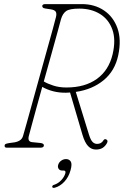

<svg xmlns="http://www.w3.org/2000/svg" viewBox="-20 -720 604 936"><path d="M501.5 -22.5Q493.5 -7.5 480.5 0.8Q467.5 9 447.5 9Q425.5 9 409.5 -7.8Q393.5 -24.5 382 -63L321.5 -269Q312 -268 302 -268Q268.5 -267.5 238.8 -275.2Q209 -283 186 -296.5Q170.5 -241.5 157 -192Q143.5 -142.5 133.8 -106.8Q124 -71 120.5 -57Q113.5 -29.5 136.5 -27L176.5 -23Q194 -21 194 -11.5Q194 0 177 0H13.5Q1.5 0 2.5 -10.5Q2.5 -15.5 7.2 -18Q12 -20.5 24.5 -22.5L50 -26Q66 -28.5 77.2 -36Q88.5 -43.5 92.5 -58Q97.5 -75 110 -119.5Q122.5 -164 139.2 -224.8Q156 -285.5 174.2 -351.2Q192.5 -417 209.2 -477Q226 -537 237.8 -580Q249.5 -623 253 -637.5Q257 -654 251.8 -662.8Q246.5 -671.5 227.5 -674.5L201 -678.5Q191.5 -680 188.8 -683.2Q186 -686.5 186 -691Q186.5 -700 201.5 -700H379Q441 -700 486.8 -669.2Q532.5 -638.5 552.5 -582.8Q572.5 -527 556.5 -451Q540.5 -374.5 485.2 -329Q430 -283.5 349.5 -272L413.5 -64.5Q422 -37 431.5 -27.8Q441 -18.5 453.5 -18.5Q474 -18.5 484 -35.5Q490 -45 498.5 -40Q508 -34.5 501.5 -22.5ZM277.5 -627Q273.5 -611 260.5 -564Q247.5 -517 229.8 -453.2Q212 -389.5 193.5 -323Q211.5 -312 240 -302.8Q268.5 -293.5 303.5 -293.5Q394.5 -293.5 452.5 -335.5Q510.5 -377.5 529 -455.5Q545.5 -525.5 528 -575.2Q510.5 -625 468 -651.5Q425.5 -678 366.5 -678Q319.5 -678 302.5 -666Q285.5 -654 277.5 -627ZM284 111.5Q271.5 111.5 266 103.2Q260.5 95 263.5 84Q267 71.5 278 63.5Q289 55.5 302 55.5Q317 55.5 324.8 67.2Q332.5 79 324 109.5Q315 143 294 165.5Q273 188 247.5 195Q237 198 234.5 191.5Q234.5 182.5 245 180.5Q264 174 278.8 158.2Q293.5 142.5 298.5 125Q302 111.5 291 111.5Z"/></svg>

Font: Fraunces 144pt S100 Thin
Style: Italic
Weight: 100
Italic angle: -16°
Version: Version 1.000; ttfautohint (v1.8.3)